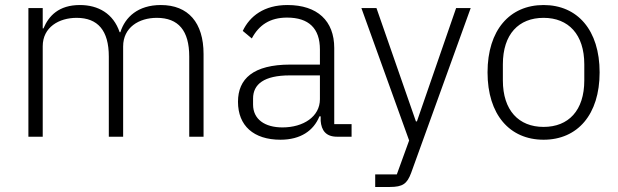

<svg xmlns="http://www.w3.org/2000/svg" viewBox="-20 -544 2458 764"><path d="M150 0V-360C150 -436 215 -473 285 -473C369 -473 413 -423 413 -319V0H470V-359C470 -435 533 -473 604 -473C690 -473 733 -422 733 -319V0H790V-329C790 -454 729 -524 620 -524C529 -524 478 -476 459 -416H456C431 -490 371 -524 298 -524C214 -524 174 -481 153 -431H150V-512H93V0Z M1379 0V-50H1310V-353C1310 -461 1243 -524 1124 -524C1031 -524 974 -480 946 -421L982 -391C1010 -444 1054 -474 1122 -474C1209 -474 1253 -431 1253 -347V-287H1135C987 -287 927 -230 927 -139C927 -44 989 12 1096 12C1176 12 1228 -24 1251 -81H1256V-63C1259 -25 1277 0 1321 0ZM1104 -37C1034 -37 987 -69 987 -128V-152C987 -209 1031 -244 1133 -244H1253V-149C1253 -80 1187 -37 1104 -37Z M1639 -61H1635L1478 -512H1418L1608 15L1559 150H1473V200H1531C1583 200 1600 187 1616 144L1853 -512H1795Z M2143 12C2278 12 2366 -88 2366 -256C2366 -424 2278 -524 2143 -524C2008 -524 1920 -424 1920 -256C1920 -88 2008 12 2143 12ZM2143 -39C2044 -39 1981 -105 1981 -224V-288C1981 -408 2044 -473 2143 -473C2242 -473 2305 -407 2305 -288V-224C2305 -104 2242 -39 2143 -39Z"/></svg>

Font: IBM Plex Thai Looped Light
Style: Regular
Weight: 300
Designer: Mike Abbink, Paul van der Laan, Pieter van Rosmalen, Ben Mitchell, Mark Frömberg
Foundry: Bold Monday
Version: Version 1.0